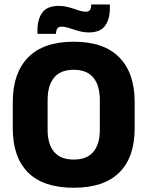

<svg xmlns="http://www.w3.org/2000/svg" viewBox="-20 -844 675 879"><path d="M317.5 15.5Q178 15.5 108.2 -54.5Q38.5 -124.5 38.5 -256V-377.5Q38.5 -509.5 108.8 -581.2Q179 -653 317.5 -653Q456 -653 526.2 -581.2Q596.5 -509.5 596.5 -377.5V-256Q596.5 -124.5 526.5 -54.5Q456.5 15.5 317.5 15.5ZM317.5 -113.5Q378 -113.5 407.5 -149Q437 -184.5 437 -248.5V-385.5Q437 -452.5 407.5 -488.5Q378 -524.5 317.5 -524.5Q257 -524.5 227.5 -488.5Q198 -452.5 198 -385.5V-248.5Q198 -184.5 227.5 -149Q257 -113.5 317.5 -113.5ZM386 -695.5Q367.5 -695.5 350.5 -699.5Q333.5 -703.5 318 -708.8Q302.5 -714 288.5 -718Q274.5 -722 262.5 -722Q248.5 -722 242.8 -714.2Q237 -706.5 236.5 -691V-689H151.5V-707Q151.5 -755.5 173.5 -786.2Q195.5 -817 249.5 -817Q268.5 -817 285.8 -813Q303 -809 318 -803.8Q333 -798.5 346.5 -794.5Q360 -790.5 372 -790.5Q386.5 -790.5 391.8 -798.2Q397 -806 397.5 -821.5V-823.5H483V-807Q483 -757 461.2 -726.2Q439.5 -695.5 386 -695.5Z"/></svg>

Font: Anek Bangla
Style: Bold
Weight: 700
Designer: Sulekha Rajkumar (Bangla), Yesha Goshar (Latin)
Foundry: Ek Type
Version: Version 1.003